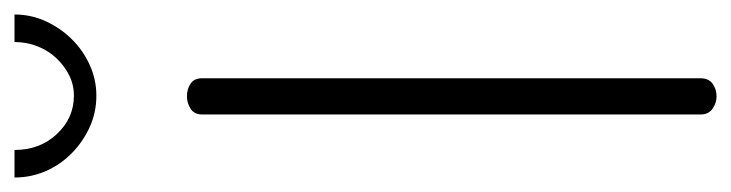

<svg xmlns="http://www.w3.org/2000/svg" viewBox="-400 -617 1009 265"><g transform="rotate(-90 104.5 -484.5)"><path d="M79 -710Q79 -721 87 -726Q95 -731 104 -731Q114 -731 121.5 -726Q129 -721 129 -710V-22Q129 -11 121.5 -5.5Q114 0 104 0Q95 0 87 -5.5Q79 -11 79 -22ZM217 -969Q217 -946 207.5 -925.5Q198 -905 182.5 -889.5Q167 -874 147 -865Q127 -856 105 -856Q82 -856 62 -865Q42 -874 26 -889.5Q10 -905 1 -925.5Q-8 -946 -8 -969H30Q30 -934 52 -910.5Q74 -887 105 -887Q120 -887 133 -893.5Q146 -900 156.5 -911Q167 -922 173 -937Q179 -952 179 -969Z"/></g></svg>

Font: AkaAcidDosis
Style: Light
Weight: 300
Designer: Edgar Tolentino, Pablo Impallari, Igino Marini, Aka-Acid
Foundry: Edgar Tolentino, Pablo Impallari, Igino Marini, Aka-Acid
Version: Version 1.007